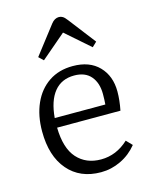

<svg xmlns="http://www.w3.org/2000/svg" viewBox="-117 -841 730 931"><g transform="rotate(-15 248.0 -376.0)"><path d="M274 14Q169 14 108.5 -56.5Q48 -127 48 -251Q48 -330 75 -390.5Q102 -451 152.5 -485Q203 -519 273 -519Q357 -519 404 -470.5Q451 -422 451 -344Q451 -300 441 -250H123Q125 -146 170 -96Q215 -46 290 -46Q367 -46 428 -103L456 -74Q422 -32 374 -9Q326 14 274 14ZM124 -298H378Q379 -310 379.5 -322.5Q380 -335 380 -350Q380 -406 351.5 -439.5Q323 -473 268 -473Q204 -473 167.5 -428Q131 -383 124 -298ZM146 -582 123 -604 231 -744Q248 -766 270 -766Q280 -766 289 -760.5Q298 -755 310 -739L414 -604L391 -582L270 -688Z"/></g></svg>

Font: Literata 12pt Light
Style: Regular
Weight: 300
Designer: Latin by Veronika Burian and Jose Scaglione. Greek by Irene Vlachou. Cyrillic by Vera Evstafieva.
Foundry: TypeTogether
Version: Version 3.002